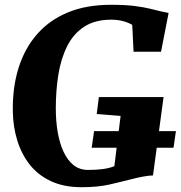

<svg xmlns="http://www.w3.org/2000/svg" viewBox="-20 -772 753 800"><path d="M319.5 8Q245.5 8 191.5 -17.5Q137.5 -43 103.2 -87Q69 -131 51.8 -187.5Q34.5 -244 33.5 -306Q31.5 -406 57 -488Q82.5 -570 134.2 -629.2Q186 -688.5 262.8 -720.2Q339.5 -752 441.5 -752Q502.5 -752 541.2 -747Q580 -742 606 -735.5Q632 -729 653 -724Q660.5 -722.5 667.8 -721Q675 -719.5 682.5 -718L651 -556.5H536.5L531 -668.5Q513.5 -678.5 491.8 -684.2Q470 -690 443.5 -690Q376 -690 331 -660.8Q286 -631.5 260 -579.8Q234 -528 223.2 -461.5Q212.5 -395 212.5 -320Q212.5 -267.5 220.5 -221Q228.5 -174.5 245 -139.2Q261.5 -104 286.5 -84Q311.5 -64 347 -64Q380.5 -64 407.8 -67.5Q435 -71 456.5 -79.5L482.5 -289L383 -297L392 -367.5H661.5L617.5 -41Q602 -41 575 -36Q548 -31 526 -25Q483.5 -14 435.5 -3Q387.5 8 319.5 8ZM362 -156.5 372 -225.5H713L703 -156.5Z"/></svg>

Font: Merriweather 20pt Black
Style: Italic
Weight: 900
Italic angle: -7.8°
Version: Version 2.101